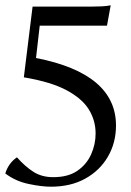

<svg xmlns="http://www.w3.org/2000/svg" viewBox="-38 -465 496 725"><path d="M380 -445 366 -368H112L98 -246Q400 -187 400 9Q400 74 369.5 126.5Q339 179 284 209.5Q229 240 154 240Q119 240 69.5 229.5Q20 219 -18 190Q-6 151 26 129Q57 164 88.5 184Q120 204 163 204Q219 204 254 180Q289 156 306 118Q323 80 323 39Q323 -10 297.5 -51.5Q272 -93 213 -124.5Q154 -156 52 -173L85 -440H304Q328 -440 346.5 -441Q365 -442 380 -445Z"/></svg>

Font: Bona Nova SC
Style: Regular
Weight: 400
Designer: Mateusz Machalski
Foundry: Capitalics
Version: Version 4.001; ttfautohint (v1.8.4.7-5d5b)